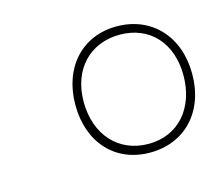

<svg xmlns="http://www.w3.org/2000/svg" viewBox="-56 -793 498 435"><g transform="rotate(-15 193.0 -576.0)"><path d="M248 -428C330 -428 386 -487 386 -576C386 -664 330 -724 248 -724C167 -724 112 -664 112 -576C112 -487 167 -428 248 -428ZM250 -448C179 -448 132 -501 132 -578C132 -654 180 -704 250 -704C320 -704 366 -654 366 -578C366 -501 320 -448 250 -448Z"/></g></svg>

Font: Noto Serif Display SemiCondensed Light
Style: Italic
Weight: 300
Width: 4
Italic angle: -12°
Designer: Monotype Design Team
Foundry: Monotype Imaging Inc.
Version: Version 2.009